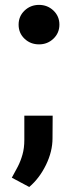

<svg xmlns="http://www.w3.org/2000/svg" viewBox="-20 -586 297 778"><path d="M55.4 -486.1Q55.4 -451.9 79.4 -429.1Q103.4 -406.2 138.2 -406.2Q172.3 -406.2 196.5 -429.2Q220.7 -452.2 220.7 -486.3Q220.7 -520.3 196.5 -543.3Q172.3 -566.2 138.1 -566.2Q104 -566.2 79.7 -543.3Q55.4 -520.3 55.4 -486.1ZM193.4 -117.4 192.8 -25.6Q192.8 27.6 166.4 82Q139.9 136.4 98.5 171.7L27.9 134Q40.3 111.9 52 89.4Q63.6 66.9 71.1 40.4Q78.6 14 78.6 -19.4V-117.4Z"/></svg>

Font: Vazirmatn
Style: Regular
Weight: 400
Designer: Saber Rastikerdar
Foundry: Saber Rastikerdar
Version: Version 33.003;September 2, 2022;FontCreator 14.0.0.2862 64-